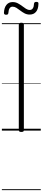

<svg xmlns="http://www.w3.org/2000/svg" viewBox="-20 -1390 454 2043"><path d="M207 14Q193 14 186.5 9.5Q180 5 180 -5V-1129Q180 -1139 186.5 -1143.5Q193 -1148 207 -1148Q221 -1148 227.5 -1143.5Q234 -1139 234 -1129V-5Q234 5 228 9.5Q222 14 207 14ZM45 -1233Q22 -1233 22 -1253Q24 -1308 48.5 -1338Q73 -1368 114 -1368Q145 -1368 169.5 -1355Q194 -1342 215 -1326Q236 -1310 256 -1297Q276 -1284 297 -1284Q318 -1284 329.5 -1301.5Q341 -1319 342 -1351Q344 -1370 366 -1370Q380 -1370 385 -1365Q390 -1360 389 -1349Q388 -1294 363.5 -1264.5Q339 -1235 296 -1235Q266 -1235 241.5 -1248Q217 -1261 196 -1277.5Q175 -1294 155 -1306.5Q135 -1319 114 -1319Q94 -1319 82.5 -1302.5Q71 -1286 69 -1252Q68 -1242 62.5 -1237.5Q57 -1233 45 -1233ZM0 623H414V633H0ZM0 -20H414V0H0ZM0 -505H414V-500H0ZM0 -1143H414V-1133H0Z"/></svg>

Font: Playwrite CL Guides
Style: Regular
Weight: 400
Designer: Veronika Burian, José Scaglione
Foundry: TypeTogether
Version: Version 1.003